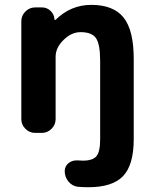

<svg xmlns="http://www.w3.org/2000/svg" viewBox="-20 -577 638 804"><path d="M399.4 -320.3Q399.4 -392.6 381.8 -417.5Q364.3 -442.4 317.4 -442.4Q279.3 -442.4 246.1 -409.7Q212.9 -377 212.9 -339.8V-78.1Q212.9 -54.7 195.8 -37.6Q178.7 -20.5 155.3 -20.5H127Q103.5 -20.5 86.4 -37.6Q69.3 -54.7 69.3 -78.1V-488.3Q69.3 -511.7 86.4 -528.8Q103.5 -545.9 127 -545.9H156.2Q176.8 -545.9 191.9 -531.2Q207 -516.6 208 -496.1Q208 -494.1 210 -493.7Q211.9 -493.2 212.9 -494.1Q276.4 -556.6 362.3 -556.6Q455.1 -556.6 497.6 -503.4Q540 -450.2 540 -330.1V5.9Q540 113.3 495.6 160.2Q451.2 207 350.6 207Q328.1 207 305.7 205.1Q282.2 202.1 266.6 183.1Q251 164.1 251 139.6Q251 119.1 267.6 105.5Q282.2 94.7 299.8 94.7Q302.7 94.7 305.7 94.7Q316.4 95.7 327.1 95.7Q368.2 95.7 383.8 77.1Q399.4 58.6 399.4 5.9Z"/></svg>

Font: Gen Jyuu Gothic Bold
Style: Bold
Weight: 700
Designer: [Source Han Sans]
Ryoko NISHIZUKA  (kana & ideographs); Paul D. Hunt (Latin, Greek & Cyrillic); Wenlong ZHANG  (bopomofo
Version: Version 1.002.20150607